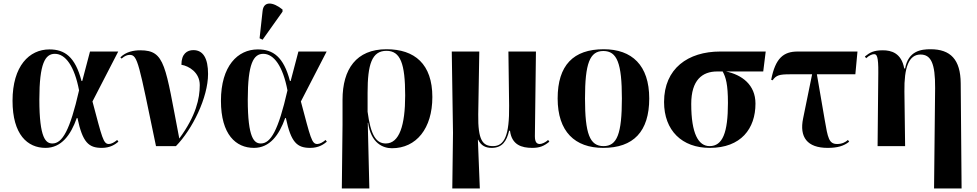

<svg xmlns="http://www.w3.org/2000/svg" viewBox="-20 -828 5535 1088"><path d="M238 10C328 10 381 -63 415 -159H419C448 -21 482 10 557 10C605 10 633 -10 651 -25L644 -35C629 -22 611 -12 597 -12C565 -12 559 -47 504 -253L650 -536H490L446 -369H442C406 -507 346 -548 260 -548C146 -548 51 -454 51 -257C51 -65 136 10 238 10ZM277 -15C240 -15 203 -43 203 -264C203 -469 236 -523 291 -523C351 -523 402 -453 428 -316C376 -88 333 -15 277 -15Z M864 0H977C1070 -95 1159 -275 1159 -409C1159 -496 1132 -544 1076 -544C1040 -544 1008 -523 1008 -461C1050 -454 1112 -418 1112 -346C1112 -270 1091 -172 996 -43C916 -457 917 -543 775 -543C738 -543 694 -535 662 -503L669 -496C687 -512 702 -517 715 -517C761 -517 766 -470 864 0Z M1468 -603 1581 -762V-774C1527 -818 1474 -823 1468 -766L1451 -611ZM1419 10C1509 10 1562 -63 1596 -159H1600C1629 -21 1663 10 1738 10C1786 10 1814 -10 1832 -25L1825 -35C1810 -22 1792 -12 1778 -12C1746 -12 1740 -47 1685 -253L1831 -536H1671L1627 -369H1623C1587 -507 1527 -548 1441 -548C1327 -548 1232 -454 1232 -257C1232 -65 1317 10 1419 10ZM1458 -15C1421 -15 1384 -43 1384 -264C1384 -469 1417 -523 1472 -523C1532 -523 1583 -453 1609 -316C1557 -88 1514 -15 1458 -15Z M1917 240H2073L2064 -132H2066C2082 -15 2152 12 2201 12C2339 12 2430 -100 2430 -278C2430 -465 2330 -549 2170 -549C1999 -549 1921 -436 1921 -263V-122ZM2166 -15C2109 -15 2080 -67 2063 -195V-303C2063 -463 2087 -540 2170 -540C2249 -540 2276 -468 2276 -287C2276 -118 2243 -15 2166 -15Z M2543 240H2699L2688 -36H2690C2706 -2 2733 10 2766 10C2826 10 2851 -28 2865 -87H2870C2880 -7 2936 10 2996 10C3038 10 3062 0 3093 -25L3086 -35C3073 -22 3051 -12 3039 -12C3022 -12 3011 -22 3011 -56L3017 -536H2861L2865 -230C2867 -62 2839 0 2774 0C2715 0 2688 -33 2690 -180L2696 -536H2540L2547 -75Z M3398 10C3569 10 3659 -82 3659 -270C3659 -458 3561 -549 3401 -549C3229 -549 3140 -458 3140 -270C3140 -82 3238 10 3398 10ZM3400 0C3322 0 3295 -70 3295 -270C3295 -469 3322 -539 3399 -539C3477 -539 3504 -469 3504 -270C3504 -70 3477 0 3400 0Z M4002 10C4179 10 4261 -99 4261 -241C4261 -348 4184 -404 4094 -423H4305L4319 -536H4061C3879 -536 3743 -440 3743 -250C3743 -88 3845 10 4002 10ZM4001 0C3938 0 3897 -70 3897 -239C3897 -374 3959 -423 4044 -423H4075C4093 -391 4105 -350 4105 -245C4105 -76 4075 0 4001 0Z M4670 10C4724 10 4761 0 4792 -25L4785 -35C4771 -22 4751 -12 4724 -12C4677 -12 4671 -46 4653 -151L4609 -407H4827L4839 -536H4500C4421 -536 4374 -500 4350 -376L4358 -373C4379 -402 4396 -407 4458 -407H4582L4531 -157C4509 -51 4554 10 4670 10Z M5273 240H5429L5424 -356C5423 -491 5366 -549 5253 -549C5200 -549 5127 -540 5109 -440H5104C5088 -528 5030 -543 4983 -543C4931 -543 4910 -531 4881 -508L4888 -498C4906 -515 4923 -521 4933 -521C4948 -521 4958 -511 4957 -415L4953 0H5109L5105 -309C5103 -446 5130 -519 5196 -519C5255 -519 5280 -470 5279 -329Z"/></svg>

Font: Noto Serif Display
Style: Bold
Weight: 700
Designer: Monotype Design Team
Foundry: Monotype Imaging Inc.
Version: Version 2.009